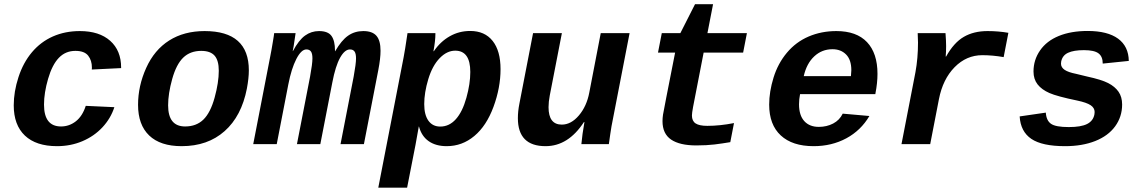

<svg xmlns="http://www.w3.org/2000/svg" viewBox="-20 -686 5441 914"><path d="M251.5 9.8Q151.9 9.8 98.6 -40.5Q45.4 -90.8 45.4 -184.6Q45.4 -249.5 67.9 -318.6Q90.3 -387.7 132.1 -437.3Q173.8 -486.8 231.9 -512.5Q290 -538.1 359.9 -538.1Q452.6 -538.1 504.6 -491.7Q556.6 -445.3 556.6 -364.3V-361.8L417 -355L417.5 -364.3Q417.5 -398.4 399.7 -421.1Q381.8 -443.8 338.9 -443.8Q292 -443.8 260.3 -410.9Q228.5 -377.9 209 -311Q189.5 -244.1 189.5 -188Q189.5 -84 270.5 -84Q309.6 -84 341.1 -108.6Q372.6 -133.3 388.2 -182.1L524.4 -175.8Q507.3 -122.6 467.8 -80.1Q428.2 -37.6 372.3 -13.9Q316.4 9.8 251.5 9.8Z M844.7 9.8Q743.2 9.8 690.2 -41Q637.2 -91.8 637.2 -187Q637.2 -276.9 676 -362.8Q714.8 -448.7 785.6 -493.4Q856.4 -538.1 954.1 -538.1Q1164.6 -538.1 1164.6 -351.1Q1164.6 -314 1155.3 -264.6Q1129.9 -133.3 1049.3 -61.8Q968.8 9.8 844.7 9.8ZM1021.5 -349.1Q1021.5 -398.4 1001.5 -421.1Q981.4 -443.8 938 -443.8Q885.7 -443.8 852.5 -411.9Q819.3 -379.9 799.8 -310.1Q780.3 -240.2 780.3 -184.6Q780.3 -84 861.3 -84Q914.6 -84 948.2 -116.7Q981.9 -149.4 1001.7 -221.4Q1021.5 -293.5 1021.5 -349.1Z M1393.6 0 1456.1 -321.3Q1467.3 -382.3 1467.3 -407.7Q1467.3 -431.2 1460.2 -440.9Q1453.1 -450.7 1438.5 -450.7Q1414.1 -450.7 1390.6 -405Q1367.2 -359.4 1352.5 -284.2L1297.4 0H1185.5L1266.1 -415.5Q1269.5 -432.1 1272.7 -450.4Q1275.9 -468.8 1278.6 -485.1Q1281.2 -501.5 1283.2 -513.2Q1285.2 -524.9 1285.2 -528.3H1387.2L1377.9 -466.3L1373.5 -442.9H1374.5Q1402.3 -495.1 1432.1 -516.6Q1461.9 -538.1 1498.5 -538.1Q1541.5 -538.1 1558.1 -514.9Q1574.7 -491.7 1574.7 -445.3V-442.4H1575.7Q1605.5 -494.1 1637 -516.1Q1668.5 -538.1 1709.5 -538.1Q1752.4 -538.1 1772 -515.6Q1791.5 -493.2 1791.5 -444.3Q1791.5 -407.7 1780.8 -352.1L1712.4 0H1601.1L1663.6 -321.3Q1674.8 -382.3 1674.8 -407.7Q1674.8 -431.2 1667.7 -440.9Q1660.6 -450.7 1646 -450.7Q1621.1 -450.7 1599.1 -411.4Q1577.1 -372.1 1562 -293.5L1504.9 0Z M2052.7 -528.3V-524.4Q2052.7 -492.2 2043.5 -442.4H2045.4Q2076.7 -488.3 2121.1 -513.4Q2165.5 -538.6 2218.3 -538.6Q2287.6 -538.6 2325.2 -491.2Q2362.8 -443.8 2362.8 -356.9Q2362.8 -268.6 2329.3 -177.7Q2295.9 -86.9 2238 -38.6Q2180.2 9.8 2106.4 9.8Q2054.7 9.8 2020.8 -13.9Q1986.8 -37.6 1974.6 -83.5H1973.6L1958 3.4L1918 207.5H1780.8L1901.4 -413.1Q1907.2 -441.9 1919.9 -528.3ZM1999.5 -190.4Q1999.5 -139.2 2019.5 -111.3Q2039.6 -83.5 2075.7 -83.5Q2118.7 -83.5 2150.1 -118.7Q2181.6 -153.8 2200.2 -220.5Q2218.8 -287.1 2218.8 -343.3Q2218.8 -444.8 2147 -444.8Q2107.4 -444.8 2072.8 -408.9Q2038.1 -373 2018.8 -309.1Q1999.5 -245.1 1999.5 -190.4Z M2654.8 -528.3 2597.2 -231.9Q2591.3 -201.2 2591.3 -175.8Q2591.3 -92.8 2654.3 -92.8Q2698.7 -92.8 2735.8 -136.5Q2772.9 -180.2 2785.2 -245.1L2839.8 -528.3H2977.1L2897.5 -118.2Q2890.6 -85.9 2885.3 -48.6Q2879.9 -11.2 2878.4 0H2747.6Q2751.5 -44.9 2762.2 -105H2759.8Q2685.1 9.8 2577.1 9.8Q2445.3 9.8 2445.3 -123.5Q2445.3 -156.2 2452.6 -192.9L2517.6 -528.3Z M3193.8 -435.5H3112.3L3130.4 -528.3H3218.8L3288.6 -666H3374.5L3347.7 -528.3H3535.6L3517.6 -435.5H3329.6L3279.3 -176.8Q3273.9 -147.5 3273.9 -136.2Q3273.9 -109.9 3291.5 -98.4Q3309.1 -86.9 3347.2 -86.9Q3407.2 -86.9 3474.1 -100.1L3456.5 -9.3Q3437.5 -6.3 3419.2 -3.4Q3400.9 -0.5 3381.6 1.7Q3362.3 3.9 3341.1 5.1Q3319.8 6.3 3294.9 6.3Q3215.8 6.3 3174.8 -21.5Q3133.8 -49.3 3133.8 -109.4Q3133.8 -123.5 3136.2 -140.1Q3138.7 -156.7 3193.8 -435.5Z M3853 9.8Q3752 9.8 3696.8 -41.3Q3641.6 -92.3 3641.6 -188Q3641.6 -249.5 3662.4 -316.7Q3683.1 -383.8 3726.1 -435.1Q3769 -486.3 3829.6 -512.2Q3890.1 -538.1 3961.4 -538.1Q4057.6 -538.1 4107.4 -485.4Q4157.2 -432.6 4157.2 -334.5Q4157.2 -291.5 4147.5 -241.7L4147 -237.8H3788.6Q3783.7 -213.4 3783.7 -189.5Q3783.7 -137.2 3808.6 -109.6Q3833.5 -82 3877.9 -82Q3915.5 -82 3946 -97.9Q3976.6 -113.8 3991.7 -145L4118.7 -133.8Q4078.1 -64.9 4008.8 -27.6Q3939.5 9.8 3853 9.8ZM3942.9 -451.7Q3892.6 -451.7 3856.2 -417.7Q3819.8 -383.8 3806.2 -323.7H4030.8L4032.7 -351.6Q4032.7 -401.4 4007.8 -426.5Q3982.9 -451.7 3942.9 -451.7Z M4757.8 -414.1Q4705.6 -423.3 4656.2 -423.3Q4580.6 -423.3 4524.4 -366.2Q4468.3 -309.1 4449.7 -213.9L4408.2 0H4271.5L4337.9 -342.3Q4350.1 -408.7 4350.1 -483.4L4348.6 -528.3H4481Q4483.9 -490.2 4483.9 -466.3Q4483.9 -439.5 4481.9 -417H4483.9Q4521 -483.4 4568.4 -510.7Q4615.7 -538.1 4681.2 -538.1Q4732.9 -538.1 4780.3 -529.8Z M5050.3 9.8Q4940.9 9.8 4889.6 -24.9Q4838.4 -59.6 4834 -131.8L4958.5 -149.9Q4960.9 -112.3 4983.2 -96.7Q5005.4 -81.1 5067.9 -81.1Q5126 -81.1 5155 -95.7Q5184.1 -110.4 5189.9 -141.6L5190.9 -152.8Q5190.9 -172.4 5171.9 -185.1Q5152.8 -197.8 5109.4 -207Q5012.2 -227.1 4975.6 -243.2Q4939 -259.3 4919.4 -284.2Q4899.9 -309.1 4899.9 -345.7Q4899.9 -400.9 4931.2 -446Q4962.4 -491.2 5020.5 -514.9Q5078.6 -538.6 5157.7 -538.6Q5252.4 -538.6 5302.5 -502Q5352.5 -465.3 5353.5 -396L5229.5 -383.3Q5229.5 -417 5209.2 -432.1Q5189 -447.3 5140.1 -447.3Q5091.3 -447.3 5064.5 -434.8Q5037.6 -422.4 5031.7 -393.1L5030.8 -382.8Q5030.8 -365.2 5048.1 -353.5Q5065.4 -341.8 5102.5 -334.5L5154.8 -321.8Q5223.1 -307.1 5255.4 -290.5Q5287.6 -273.9 5304.7 -249.3Q5321.8 -224.6 5321.8 -188.5Q5321.8 -130.4 5288.6 -84.7Q5255.4 -39.1 5193.6 -14.6Q5131.8 9.8 5050.3 9.8Z"/></svg>

Font: Cousine
Style: Bold Italic
Weight: 700
Italic angle: -12°
Monospace: yes
Designer: Steve Matteson
Foundry: Ascender Corporation
Version: Version 1.20